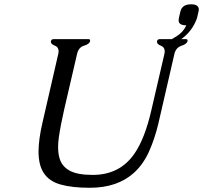

<svg xmlns="http://www.w3.org/2000/svg" viewBox="-20 -871 962 910"><path d="M180.7 -287.1 255.9 -614.3Q257.8 -622.1 257.8 -627.9Q257.8 -647.5 240.7 -654.3Q220.7 -662.1 221.2 -672.4Q221.2 -673.8 221.2 -675.3Q223.6 -685.5 233.9 -685.5H399.4Q409.2 -685.5 406.7 -675.3Q403.8 -662.1 377.9 -654.3Q352.1 -646.5 345.2 -615.2L284.2 -352.1Q267.1 -277.3 258.8 -219.7Q255.4 -195.3 255.4 -173.8Q255.4 -145 261.7 -122.6Q272.5 -83 309.6 -62.5Q346.2 -42 419.4 -42Q548.3 -42 617.7 -143.6Q667 -214.8 698.2 -352.1L758.8 -613.8Q760.7 -621.6 760.7 -627.4Q760.7 -647 743.7 -653.8Q723.6 -661.6 724.1 -672.4Q724.1 -673.8 724.1 -675.3Q726.6 -685.5 736.8 -685.5H794.4Q799.8 -689.5 805.7 -692.4Q847.2 -714.8 862.8 -751Q826.7 -751 826.7 -774.4Q826.7 -779.8 827.6 -784.7L835 -816.4Q842.8 -850.6 885.7 -850.6Q921.9 -850.6 922.4 -826.2Q922.4 -821.8 920.9 -816.4L913.6 -784.7Q891.6 -723.1 838.9 -685.5H861.3Q871.1 -685.5 868.7 -675.3Q865.7 -662.6 839.4 -653.8Q813 -645 806.2 -613.8L731 -287.1Q713.9 -214.8 687 -154.3Q660.2 -93.8 615.7 -52.7Q537.1 19 405.3 19Q321.8 19 266.6 3.4Q211.4 -12.2 186 -53.2Q162.6 -89.8 162.6 -154.3Q163.1 -210.4 180.7 -287.1Z"/></svg>

Font: Caudex
Style: Italic
Weight: 400
Italic angle: -13°
Version: Version 1.04